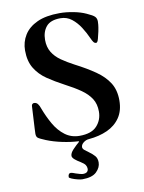

<svg xmlns="http://www.w3.org/2000/svg" viewBox="-100 -780 806 1078"><g transform="rotate(-10 302.5 -240.5)"><path d="M65 -68Q65 -71 65.5 -79.5Q66 -88 66 -94L73 -223Q73 -231 77.5 -235Q82 -239 87 -239Q101 -239 109 -228Q117 -217 121 -204Q140 -153 165 -109.5Q190 -66 225.5 -39.5Q261 -13 308 -13Q376 -13 407 -47Q438 -81 438 -129Q438 -172 418.5 -202.5Q399 -233 362.5 -258.5Q326 -284 274 -311Q223 -338 181 -366.5Q139 -395 114 -436Q89 -477 89 -538Q89 -586 113.5 -625.5Q138 -665 188 -688Q238 -711 316 -711Q354 -711 395 -703Q436 -695 466 -681Q500 -666 510 -655.5Q520 -645 520 -628Q520 -622 519 -609.5Q518 -597 513 -572Q509 -554 503.5 -532.5Q498 -511 490 -511Q481 -511 475 -519Q469 -527 462 -543Q448 -575 427.5 -607Q407 -639 379.5 -660.5Q352 -682 316 -682Q259 -682 234.5 -652.5Q210 -623 210 -577Q210 -536 228 -506.5Q246 -477 277.5 -455Q309 -433 349 -412Q415 -378 462.5 -345Q510 -312 536 -271Q562 -230 562 -171Q562 -112 535 -72.5Q508 -33 461.5 -12Q415 9 356 14Q339 15 324.5 26.5Q310 38 310 52Q310 61 320 69.5Q330 78 342 86Q363 101 375 115Q387 129 387 152Q387 181 362 205.5Q337 230 281 230Q271 230 253 225.5Q235 221 221 215Q207 209 207 205Q207 183 223 183Q226 183 234 185.5Q242 188 249 191Q257 194 270.5 197.5Q284 201 289 201Q306 201 313 194Q320 187 320 177Q320 165 313.5 155Q307 145 286 132Q270 123 256.5 111.5Q243 100 243 90Q243 74 261.5 54.5Q280 35 299 19L297 16Q254 14 204.5 3.5Q155 -7 116 -23Q82 -37 73.5 -44Q65 -51 65 -68Z"/></g></svg>

Font: Monomakh
Style: Regular
Weight: 400
Version: Version 1.200; ttfautohint (v1.8.4.7-5d5b)